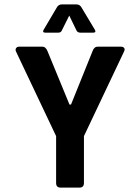

<svg xmlns="http://www.w3.org/2000/svg" viewBox="-20 -856 640 876"><path d="M405 -707H346Q333 -707 328 -719L296 -785L263 -719Q259 -707 246 -707H187Q172 -707 179 -720L241 -825Q249 -836 263 -836H328Q342 -836 350 -825L413 -720Q420 -707 405 -707ZM342 0H257Q236 0 236 -21V-235L53 -621Q49 -630 53.5 -636.5Q58 -643 67 -643H173Q189 -643 197 -622L297 -379H304L402 -622Q409 -643 426 -643H532Q542 -643 546.5 -637Q551 -631 546 -621L363 -235V-21Q363 0 342 0Z"/></svg>

Font: RajdhaniMono
Style: Bold
Weight: 700
Monospace: yes
Designer: Satya Rajpurohit, Jyotish Sonowal
Foundry: Indian Type Foundry
Version: Version 1.201;PS 1.0;hotconv 1.0.78;makeotf.lib2.5.61930; tt